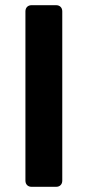

<svg xmlns="http://www.w3.org/2000/svg" viewBox="-20 -720 339 740"><path d="M102 0Q91 0 84.5 -6.5Q78 -13 78 -24V-676Q78 -687 84.5 -693.5Q91 -700 102 -700H196Q207 -700 213.5 -693.5Q220 -687 220 -676V-24Q220 -13 213.5 -6.5Q207 0 196 0Z"/></svg>

Font: Fz Rubik Med
Style: Regular
Weight: 500
Designer: Hubert and Fischer
Foundry: Hubert and Fischer
Version: Vit hóa bi FontZin.com